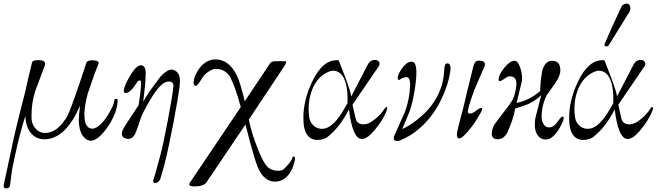

<svg xmlns="http://www.w3.org/2000/svg" viewBox="-37 -771 3664 1067"><path d="M617 -214Q616 -150 566 -72Q507 15 463 11Q440 8 422 -18Q401 -50 401 -103Q401 -131 408 -184Q330 -3 216 3Q167 5 136.5 -29.5Q106 -64 104 -127Q71 -23 45 100Q31 159 25 210L19 258Q16 276 -2 276Q-18 276 -17 260L22 79Q44 -35 102 -256Q116 -322 141 -424Q145 -437 177 -437Q214 -437 214 -416Q214 -413 212 -407L160 -268Q138 -205 138 -123Q138 -107 139 -102Q144 -72 165 -52Q186 -32 213 -32Q284 -32 339 -129Q363 -178 443 -422Q448 -436 476 -436Q496 -436 505 -430.5Q514 -425 510 -415Q489 -366 450 -249Q432 -179 432 -137Q432 -56 476 -56Q499 -56 529 -87Q553 -112 573 -150Q596 -189 597 -208Q599 -222 609 -222Q617 -222 617 -214Z M961 -289Q955 -239 928 -95Q900 46 891 85Q875 156 853 226Q842 246 825 246Q814 246 814 235Q814 232 816 226Q823 209 856 84Q870 32 896 -104Q921 -236 926 -285Q931 -318 902 -318Q874 -318 844 -283Q807 -240 758 -144Q747 -122 734 -81Q722 -44 713 -25Q699 1 675 1Q666 1 654 -4Q640 -12 640 -27Q640 -41 651 -60Q655 -69 733 -186Q747 -270 747 -313Q747 -324 739 -324Q731 -324 725 -314Q687 -254 662 -254Q651 -254 651 -266Q651 -293 692 -360Q725 -412 750 -408Q777 -404 772 -346Q772 -309 759 -206Q789 -260 835 -318Q856 -351 882 -370Q908 -389 925 -383Q963 -372 963 -322Q963 -313 961 -289Z M1602 116Q1595 154 1579 181Q1550 234 1498 238Q1446 242 1411 189Q1395 164 1378 107Q1364 64 1327 -79L1110 243Q1094 265 1043 265Q1015 265 1015 253Q1015 248 1019 243L1301 -176Q1271 -287 1244 -339Q1217 -389 1159 -388Q1142 -387 1119 -371Q1096 -355 1087 -338Q1058 -288 1047 -294Q1039 -297 1039 -311Q1039 -332 1051 -357Q1088 -436 1156 -441Q1236 -443 1281 -348Q1300 -306 1323 -208L1462 -416Q1470 -432 1498 -431H1547Q1561 -431 1543 -403L1346 -107Q1347 -102 1348 -97Q1349 -92 1350 -87.5Q1351 -83 1351 -82Q1367 -17 1391 44Q1429 145 1459 164Q1482 178 1506 178Q1534 178 1541 168Q1580 129 1586 111Q1588 99 1595 99Q1604 99 1602 116Z M2113 -160Q2093 -104 2040 -42Q2000 4 1971 1Q1922 -3 1902 -163Q1850 -60 1778 -6Q1748 10 1715 6Q1658 -3 1650 -86Q1649 -97 1649 -119Q1649 -215 1699 -320Q1759 -444 1845 -436Q1876 -357 1879 -349Q1913 -258 1915 -235L2009 -416Q2022 -438 2046 -438Q2061 -438 2068 -429Q2077 -418 2068 -403L1922 -189L1939 -114Q1946 -80 1984 -80Q2010 -80 2038 -102Q2073 -126 2101 -168Q2107 -177 2110 -177Q2118 -177 2113 -160ZM1864 -146 1894 -197Q1898 -292 1872 -340Q1851 -378 1814 -378Q1805 -378 1796 -375Q1727 -349 1697 -271Q1671 -202 1681 -124Q1684 -94 1704 -74.5Q1724 -55 1753 -55Q1807 -55 1864 -146Z M2466 -380Q2456 -300 2409 -206Q2366 -121 2297 -60Q2252 -18 2185 10Q2178 13 2171 13Q2151 13 2151 -4Q2151 -9 2152 -12Q2169 -48 2212 -146Q2237 -212 2241 -278Q2248 -349 2216 -342Q2200 -339 2184 -328Q2179 -325 2174 -330Q2172 -337 2175 -349Q2182 -372 2203 -399Q2228 -430 2253 -428Q2277 -426 2277 -368Q2277 -325 2265 -256Q2253 -188 2239 -152Q2226 -118 2198 -54Q2236 -69 2283 -107Q2330 -145 2358 -181Q2425 -269 2431 -372Q2433 -417 2443 -418Q2455 -420 2460 -415Q2469 -407 2466 -380Z M2657 -406Q2628 -337 2600 -273Q2567 -185 2563 -153Q2562 -140 2574 -140Q2591 -140 2613 -159Q2628 -171 2637 -171Q2643 -171 2643 -164Q2643 -158 2619 -118Q2600 -86 2587 -70Q2531 4 2511 -2Q2502 -4 2502 -24Q2502 -43 2538 -173Q2551 -232 2588 -380Q2589 -383 2591.5 -394.5Q2594 -406 2596 -410.5Q2598 -415 2602 -422Q2606 -429 2611.5 -431.5Q2617 -434 2625 -434Q2658 -434 2658 -413Q2658 -408 2657 -406Z M3077 -67Q3038 4 2996 4Q2964 4 2948 -24Q2935 -44 2935 -79Q2935 -94 2938 -114L2971 -243Q2945 -215 2899 -193Q2878 -183 2826 -168Q2816 -107 2781 -32Q2761 3 2729 3Q2696 3 2696 -28Q2696 -52 2710 -78Q2716 -88 2782 -173Q2804 -202 2813 -219Q2827 -249 2832 -293Q2838 -347 2796 -347Q2789 -347 2787 -346Q2780 -343 2763 -331Q2746 -320 2741 -320Q2734 -320 2734 -329Q2734 -355 2766 -395Q2799 -435 2825 -433Q2842 -431 2854 -395Q2867 -359 2863 -319Q2856 -287 2834 -199Q2906 -214 2965 -265Q2965 -310 2976 -376Q2992 -438 3039 -433Q3077 -428 3077 -381Q3077 -348 3048 -308L3002 -243Q2973 -187 2973 -120Q2973 -98 2983 -82Q2993 -63 3015 -63Q3039 -63 3058 -90Q3082 -123 3087 -123Q3096 -123 3096 -117Q3096 -102 3077 -67Z M3590 -160Q3570 -104 3517 -42Q3477 4 3448 1Q3399 -3 3379 -163Q3327 -60 3255 -6Q3225 10 3192 6Q3135 -3 3127 -86Q3126 -97 3126 -119Q3126 -215 3176 -320Q3236 -444 3322 -436Q3353 -357 3356 -349Q3390 -258 3392 -235L3486 -416Q3499 -438 3523 -438Q3538 -438 3545 -429Q3554 -418 3545 -403L3399 -189L3416 -114Q3423 -80 3461 -80Q3487 -80 3515 -102Q3550 -126 3578 -168Q3584 -177 3587 -177Q3595 -177 3590 -160ZM3341 -146 3371 -197Q3375 -292 3349 -340Q3328 -378 3291 -378Q3282 -378 3273 -375Q3204 -349 3174 -271Q3148 -202 3158 -124Q3161 -94 3181 -74.5Q3201 -55 3230 -55Q3284 -55 3341 -146ZM3416 -733Q3426 -751 3446 -751Q3463 -751 3466 -729Q3467 -716 3462 -707L3345 -518Q3342 -513 3334 -513Q3322 -513 3322 -523Q3322 -526 3323 -527Q3359 -611 3416 -733Z"/></svg>

Font: GFS Gazis
Style: Regular
Weight: 400
Designer: George Matthiopoulos
Foundry: George Matthiopoulos
Version: Version 1.0